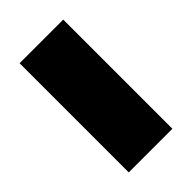

<svg xmlns="http://www.w3.org/2000/svg" viewBox="-161 -561 622 622"><g transform="rotate(-45 150.0 -250.0)"><path d="M50 -500H250V0H50Z"/></g></svg>

Font: Tokeely Brookings
Style: Regular
Weight: 400
Designer: Peter Wiegel
Foundry: Peter Wiegel
Version: Version 2.001